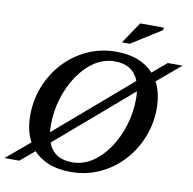

<svg xmlns="http://www.w3.org/2000/svg" viewBox="-112 -951 1060 1055"><g transform="rotate(10 418.0 -423.0)"><path d="M756 -413.5Q756 -328.5 725.5 -251.8Q695 -175 640.2 -115.8Q585.5 -56.5 511.5 -22.2Q437.5 12 350 12Q213.5 12 141.5 -67L62 0H-20.5L110.5 -110.5Q78 -171.5 78 -256.5Q78 -341.5 108.2 -418.2Q138.5 -495 193.5 -554.2Q248.5 -613.5 322.5 -647.8Q396.5 -682 484 -682Q621 -682 692.5 -602.5L772.5 -670H855L723.5 -559Q756 -498 756 -413.5ZM199 -222.5Q199 -201.5 201 -183L619.5 -543Q587 -628.5 485 -628.5Q425.5 -628.5 373.8 -594.8Q322 -561 282.8 -503Q243.5 -445 221.2 -372.5Q199 -300 199 -222.5ZM635 -447.5Q635 -469 632.5 -487.5L214 -127.5Q247 -41.5 349 -41.5Q408.5 -41.5 460.2 -75.2Q512 -109 551.2 -167Q590.5 -225 612.8 -297.5Q635 -370 635 -447.5ZM504.5 -738 585 -858H718L715.5 -843.5L548.5 -738Z"/></g></svg>

Font: Newsreader Text SemiBold
Style: Italic
Weight: 600
Italic angle: -17°
Designer: Hugues Gentile
Foundry: Production Type
Version: Version 1.001